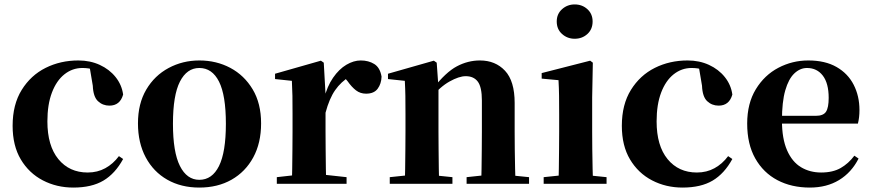

<svg xmlns="http://www.w3.org/2000/svg" viewBox="-20 -830 3936 867"><path d="M311 17Q236 17 173.5 -15.5Q111 -48 74 -110Q37 -172 37 -262Q37 -358 78 -424Q119 -490 186 -523.5Q253 -557 334 -557Q387 -557 430.5 -537Q474 -517 502 -482Q530 -447 536 -403Q522 -353 474 -353Q444 -353 422.5 -373Q401 -393 399 -443L383 -538L455 -493Q427 -509 403 -516Q379 -523 352 -523Q307 -523 271 -494.5Q235 -466 214.5 -412Q194 -358 194 -282Q194 -172 243.5 -111.5Q293 -51 376 -51Q420 -51 455.5 -70.5Q491 -90 517 -125L536 -112Q500 -46 447 -14.5Q394 17 311 17Z M880 17Q798 17 735.5 -18.5Q673 -54 638 -119.5Q603 -185 603 -273Q603 -362 640.5 -425.5Q678 -489 741.5 -523Q805 -557 880 -557Q957 -557 1020 -523.5Q1083 -490 1121 -426.5Q1159 -363 1159 -273Q1159 -184 1123.5 -119Q1088 -54 1025.5 -18.5Q963 17 880 17ZM880 -18Q938 -18 969 -80.5Q1000 -143 1000 -271Q1000 -400 969 -461.5Q938 -523 880 -523Q824 -523 792.5 -461.5Q761 -400 761 -271Q761 -143 792.5 -80.5Q824 -18 880 -18Z M1230 0V-30L1337 -42H1435L1545 -30V0ZM1298 0Q1299 -26 1299.5 -68Q1300 -110 1300.5 -156Q1301 -202 1301 -236V-316Q1301 -366 1300.5 -397.5Q1300 -429 1298 -465L1222 -473V-497L1429 -556L1442 -547L1450 -404V-403V-236Q1450 -202 1450.5 -156Q1451 -110 1451.5 -68Q1452 -26 1453 0ZM1450 -321 1414 -383H1443Q1457 -440 1484 -479Q1511 -518 1544 -537.5Q1577 -557 1609 -557Q1644 -557 1670 -541Q1696 -525 1703 -484Q1702 -452 1685.5 -429.5Q1669 -407 1633 -407Q1607 -407 1587.5 -422Q1568 -437 1549 -464L1526 -491L1560 -485Q1520 -461 1493.5 -423Q1467 -385 1450 -321Z M1740 0V-30L1845 -41H1916L2023 -30V0ZM1808 0Q1809 -26 1809.5 -68Q1810 -110 1810.5 -156Q1811 -202 1811 -236V-316Q1811 -365 1810.5 -397Q1810 -429 1808 -465L1732 -473V-497L1939 -556L1952 -547L1960 -435V-432V-236Q1960 -202 1960.5 -156Q1961 -110 1961.5 -68Q1962 -26 1963 0ZM2087 0V-30L2190 -41H2260L2369 -30V0ZM2153 0Q2154 -26 2154.5 -67.5Q2155 -109 2155.5 -155Q2156 -201 2156 -236V-376Q2156 -437 2137.5 -461.5Q2119 -486 2083 -486Q2053 -486 2010 -462Q1967 -438 1924 -386L1920 -431H1936Q1993 -504 2043 -530.5Q2093 -557 2147 -557Q2217 -557 2260.5 -510.5Q2304 -464 2304 -365V-236Q2304 -201 2304.5 -155Q2305 -109 2306 -67.5Q2307 -26 2308 0Z M2435 0V-30L2541 -41H2611L2719 -30V0ZM2502 0Q2503 -26 2503.5 -68Q2504 -110 2504.5 -156Q2505 -202 2505 -236V-313Q2505 -363 2504.5 -398Q2504 -433 2502 -468L2426 -475V-500L2645 -556L2657 -547L2654 -390V-236Q2654 -202 2654.5 -156Q2655 -110 2656 -68Q2657 -26 2658 0ZM2575 -655Q2542 -655 2518 -676.5Q2494 -698 2494 -733Q2494 -767 2518 -788.5Q2542 -810 2575 -810Q2609 -810 2632.5 -788.5Q2656 -767 2656 -733Q2656 -698 2632.5 -676.5Q2609 -655 2575 -655Z M3062 17Q2987 17 2924.5 -15.5Q2862 -48 2825 -110Q2788 -172 2788 -262Q2788 -358 2829 -424Q2870 -490 2937 -523.5Q3004 -557 3085 -557Q3138 -557 3181.5 -537Q3225 -517 3253 -482Q3281 -447 3287 -403Q3273 -353 3225 -353Q3195 -353 3173.5 -373Q3152 -393 3150 -443L3134 -538L3206 -493Q3178 -509 3154 -516Q3130 -523 3103 -523Q3058 -523 3022 -494.5Q2986 -466 2965.5 -412Q2945 -358 2945 -282Q2945 -172 2994.5 -111.5Q3044 -51 3127 -51Q3171 -51 3206.5 -70.5Q3242 -90 3268 -125L3287 -112Q3251 -46 3198 -14.5Q3145 17 3062 17Z M3637 17Q3554 17 3490.5 -16.5Q3427 -50 3390.5 -114.5Q3354 -179 3354 -272Q3354 -363 3393 -427Q3432 -491 3495 -524Q3558 -557 3630 -557Q3706 -557 3757.5 -527.5Q3809 -498 3835 -447Q3861 -396 3861 -333Q3861 -299 3854 -272H3418V-307H3664Q3698 -307 3710 -325.5Q3722 -344 3722 -388Q3722 -454 3695.5 -488.5Q3669 -523 3624 -523Q3593 -523 3567 -498.5Q3541 -474 3526 -422Q3511 -370 3511 -286Q3511 -204 3534 -151.5Q3557 -99 3597 -75Q3637 -51 3688 -51Q3741 -51 3776.5 -71.5Q3812 -92 3838 -127L3857 -114Q3825 -51 3769 -17Q3713 17 3637 17Z"/></svg>

Font: Noto Serif TC ExtraBold
Style: Regular
Weight: 800
Designer: Ryoko NISHIZUKA 西塚涼子 (kana & ideographs); Frank Grießhammer (Latin, Greek & Cyrillic); Wenlong ZHANG 张文龙 (bopomofo); San
Foundry: Adobe
Version: Version 2.002-H1;hotconv 1.1.0;makeotfexe 2.6.0